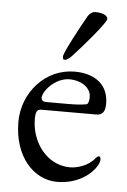

<svg xmlns="http://www.w3.org/2000/svg" viewBox="-50 -686 490 738"><g transform="rotate(5 195.0 -317.5)"><path d="M218 -478C249 -511 336 -612 336 -626C336 -642 312 -649 287 -649C277 -649 266 -641 260 -631C241 -598 179 -484 179 -469C179 -460 179 -456 188 -456C196 -456 210 -469 218 -478ZM213 -383C252 -383 295 -361 295 -321C295 -310 292 -294 285 -293C264 -289 241 -288 212 -288H130C116 -288 111 -295 111 -303C111 -329 157 -383 213 -383ZM229 -414C116 -414 30 -316 30 -203C30 -70 107 14 198 14C290 14 346 -43 356 -78C358 -86 357 -98 350 -98C347 -98 342 -94 339 -91C313 -57 268 -46 243 -46C153 -46 92 -130 92 -220C92 -254 101 -257 117 -257H325C351 -257 360 -272 360 -302C360 -376 306 -414 229 -414Z"/></g></svg>

Font: EB Garamond 12
Style: Regular
Weight: 400
Version: Version 0.016+